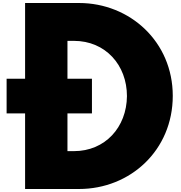

<svg xmlns="http://www.w3.org/2000/svg" viewBox="-20 -1258 1204 1278"><path d="M147 -734H24V-503H147V0H506C847 0 1130 -258 1130 -620C1130 -980 845 -1238 506 -1238H147ZM429 -734V-986H472C682 -986 825 -825 825 -618C823 -411 680 -252 472 -252H429V-503H592V-734Z"/></svg>

Font: Hussar Dziwak
Style: Regular
Weight: 400
Version: Version 1.022